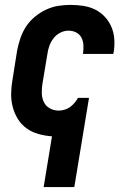

<svg xmlns="http://www.w3.org/2000/svg" viewBox="-20 -548 540 783"><path d="M158 215 192 8Q164 6 137 -1.5Q110 -9 88.5 -24.5Q67 -40 53 -62.5Q39 -85 32 -111.5Q25 -138 25.5 -166.5Q26 -195 31 -223L50 -343Q55 -368 63.5 -393Q72 -418 86.5 -440Q101 -462 122 -479.5Q143 -497 167.5 -508.5Q192 -520 217 -524Q242 -528 267 -528Q294 -528 320 -524Q346 -520 368 -509Q390 -498 407 -480Q424 -462 434 -439Q444 -416 446 -390Q448 -364 444 -338L442 -328H318L319 -333Q321 -349 320 -365.5Q319 -382 311.5 -395.5Q304 -409 290 -416Q276 -423 259 -423Q242 -423 225.5 -414.5Q209 -406 198 -391.5Q187 -377 181 -360Q175 -343 173 -326L153 -206Q150 -187 150.5 -167.5Q151 -148 159 -131.5Q167 -115 183.5 -106Q200 -97 219 -97Q231 -97 243 -100.5Q255 -104 265 -111Q275 -118 283.5 -128Q292 -138 298 -149H343L283 215Z"/></svg>

Font: Iosevka Term Curly Extrabold
Style: Italic
Weight: 800
Italic angle: -9°
Designer: Belleve Invis
Foundry: Belleve Invis
Version: Version 32.3.0